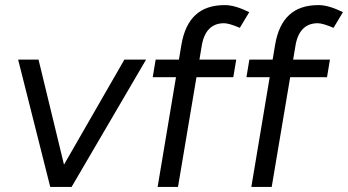

<svg xmlns="http://www.w3.org/2000/svg" viewBox="-20 -734 1367 754"><path d="M468.5 -500H553.7L261.2 0H181ZM51.2 -500H131.3L252.5 0H177.3Z M863 -714Q883.2 -714 907 -707Q930.8 -700 958.8 -686.3L921.8 -624.7Q879.3 -642.8 859.7 -642.8Q823 -642.8 800.7 -619.6Q778.3 -596.3 771.5 -549.5L679 0H599L692.5 -558.8Q705.8 -636.5 747.7 -675.2Q789.5 -714 863 -714ZM591.3 -500H907.7L896.2 -430.8H579.8Z M1231 -714Q1251.2 -714 1275 -707Q1298.8 -700 1326.8 -686.3L1289.8 -624.7Q1247.3 -642.8 1227.7 -642.8Q1191 -642.8 1168.7 -619.6Q1146.3 -596.3 1139.5 -549.5L1047 0H967L1060.5 -558.8Q1073.8 -636.5 1115.7 -675.2Q1157.5 -714 1231 -714ZM959.3 -500H1275.7L1264.2 -430.8H947.8Z"/></svg>

Font: Oak Sans Light Italic
Style: Regular
Weight: 400
Italic angle: -9.5°
Foundry: Erik Kennedy, Walven
Version: Version 1.000;Glyphs 3.1.2 (3151)